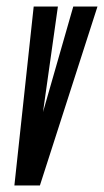

<svg xmlns="http://www.w3.org/2000/svg" viewBox="-20 -567 318 587"><path d="M24 0H102L278 -547H204L112.5 -228L112 -226L111.5 -226.5L112 -228L157 -547H83Z"/></svg>

Font: League Gothic Condensed Italic
Style: Regular
Weight: 400
Width: 3
Designer: The League of Moveable Type
Version: Version 1.600; ttfautohint (v1.8.3)